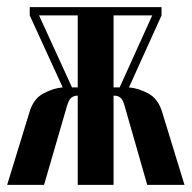

<svg xmlns="http://www.w3.org/2000/svg" viewBox="-29 -516 535 536"><path d="M319 -220Q314 -238 307 -243.5Q300 -249 290 -249H288V0H188V-249H187Q178 -249 170.5 -243.5Q163 -238 158 -220L94 0H-9L53 -202Q64 -240 92 -255Q120 -270 146 -272L54 -473V-496H422V-473L331 -272Q357 -270 385 -255Q413 -240 424 -202L486 0H382ZM188 -272V-473H80L172 -272ZM305 -272 396 -473H288V-272Z"/></svg>

Font: Moniqa Extra Bold Narrow Heading
Style: Regular
Weight: 800
Width: 4
Designer: Rajesh Rajput
Foundry: Rajesh Rajput
Version: Version 1.000;December 15, 2022;FontCreator 14.0.0.2794 32-b